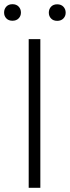

<svg xmlns="http://www.w3.org/2000/svg" viewBox="-43 -898 334 918"><path d="M149.9 0H94.2V-710.9H149.9ZM-23.4 -837.9Q-23.4 -855 -12.7 -866.5Q-2 -877.9 16.6 -877.9Q35.2 -877.9 46.1 -866.5Q57.1 -855 57.1 -837.9Q57.1 -821.3 46.1 -810.1Q35.2 -798.8 16.6 -798.8Q-2 -798.8 -12.7 -810.1Q-23.4 -821.3 -23.4 -837.9ZM190.4 -837.4Q190.4 -854.5 201.2 -866Q211.9 -877.4 230.5 -877.4Q249 -877.4 260 -866Q271 -854.5 271 -837.4Q271 -820.8 260 -809.6Q249 -798.3 230.5 -798.3Q211.9 -798.3 201.2 -809.6Q190.4 -820.8 190.4 -837.4Z"/></svg>

Font: TypoPRO Roboto
Style: Regular
Weight: 300
Designer: Google
Version: Version 2.136; 2016